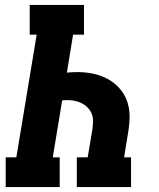

<svg xmlns="http://www.w3.org/2000/svg" viewBox="-20 -755 640 775"><path d="M3 0V-120H46L128 -615H100V-735H319V-615H275L250 -462Q261 -463 272 -463.5Q283 -464 294 -464Q327 -464 358.5 -457Q390 -450 417 -435Q444 -420 464.5 -396Q485 -372 494.5 -342Q504 -312 503 -279Q502 -246 496 -213L481 -120H509V0H290V-120H334L353 -233Q355 -249 355.5 -265Q356 -281 350.5 -295Q345 -309 334.5 -320Q324 -331 310.5 -338Q297 -345 281.5 -348Q266 -351 251 -351Q246 -351 241 -350.5Q236 -350 231 -350L193 -120H221V0Z"/></svg>

Font: Iosevka Etoile Heavy Oblique
Style: Regular
Weight: 900
Italic angle: -9°
Designer: Belleve Invis
Foundry: Belleve Invis
Version: Version 15.5.2; ttfautohint (v1.8.4)